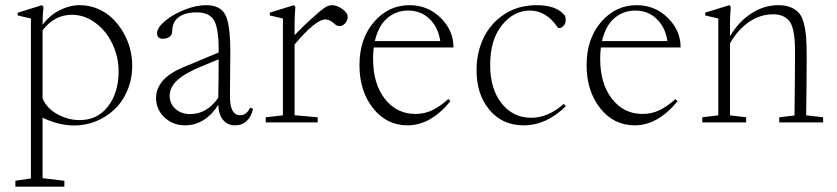

<svg xmlns="http://www.w3.org/2000/svg" viewBox="-20 -466 3185 731"><path d="M38.6 244.6V222.2L97.7 213.4V-395.5L47.4 -407.2V-417.5L139.6 -446.3L145.5 -439.9Q142.1 -407.2 142.1 -377.9V-371.6Q169.9 -408.7 207.8 -427.5Q245.6 -446.3 283.7 -446.3Q319.8 -446.3 352.1 -432.6Q384.3 -418.9 408 -396Q431.6 -373 449 -343.5Q466.3 -314 474.9 -281.2Q483.4 -248.5 483.4 -216.8Q483.4 -165.5 465.1 -122.1Q446.8 -78.6 416 -49.6Q385.3 -20.5 345.7 -4.4Q306.2 11.7 263.2 11.7Q202.6 11.7 142.1 -18.1V212.4L225.1 222.2V244.6ZM253.4 -409.7Q187.5 -409.7 142.1 -350.6V-91.8Q156.7 -54.7 197.5 -31.7Q238.3 -8.8 283.7 -8.8Q351.1 -8.8 391.4 -61Q431.6 -113.3 431.6 -194.3Q431.6 -249.5 408 -299.1Q384.3 -348.6 343 -379.2Q301.8 -409.7 253.4 -409.7Z M684.6 11.2Q638.2 11.2 606.2 -19Q574.2 -49.3 574.2 -92.8Q574.2 -167 678.7 -210.4L812.5 -266.1V-276.9Q812.5 -358.4 794.7 -388.7Q776.9 -418.9 729 -418.9Q684.1 -418.9 659.9 -400.4Q635.7 -381.8 635.7 -346.7Q635.7 -334 625.7 -326.2Q615.7 -318.4 599.6 -318.4Q578.1 -318.4 578.1 -339.4Q578.1 -360.8 608.4 -386.2Q638.7 -411.6 682.9 -429Q727.1 -446.3 764.2 -446.3Q818.8 -446.3 837.9 -409.7Q856.9 -373 856.9 -268.1L855.5 -102.5Q854.5 -27.3 894.5 -27.3Q918.5 -27.3 932.1 -55.7L943.4 -51.8Q937 -22 919.2 -5.4Q901.4 11.2 875.5 11.2Q846.2 11.2 829.3 -9.3Q812.5 -29.8 811 -66.9Q787.6 -29.3 755.1 -9Q722.7 11.2 684.6 11.2ZM626 -101.6Q626 -71.3 647.9 -51.5Q669.9 -31.7 703.6 -31.7Q768.1 -31.7 811 -93.8Q812.5 -167 812.5 -240.2L747.6 -213.4Q684.1 -187.5 655 -160.6Q626 -133.8 626 -101.6Z M991.7 0V-19.5L1057.1 -26.9V-395.5L1007.3 -407.2V-418L1099.1 -446.3L1104.5 -439.9Q1101.6 -402.8 1101.6 -377.9V-332Q1125.5 -357.9 1161.6 -390.9Q1197.8 -423.8 1212.4 -434.1Q1229 -446.3 1244.1 -446.3Q1262.7 -446.3 1283.2 -431.9Q1303.7 -417.5 1303.7 -401.4Q1303.7 -388.7 1294.4 -377.7Q1285.2 -366.7 1272.9 -366.7Q1262.2 -366.7 1253.9 -375Q1235.4 -392.1 1219.2 -392.1Q1181.6 -392.1 1101.6 -296.4V-27.3L1189.5 -19.5V0Z M1531.7 11.2Q1451.7 11.2 1400.1 -54.2Q1348.6 -119.6 1348.6 -217.8Q1348.6 -318.4 1403.8 -382.3Q1459 -446.3 1539.1 -446.3Q1608.4 -446.3 1657.5 -398.4Q1706.5 -350.6 1706.5 -285.2H1402.8Q1400.4 -263.2 1400.4 -242.2Q1400.4 -147 1445.3 -89.6Q1490.2 -32.2 1561.5 -32.2Q1596.2 -32.2 1625.7 -46.4Q1655.3 -60.5 1687 -88.9L1694.8 -80.6Q1619.6 11.2 1531.7 11.2ZM1533.7 -425.8Q1488.3 -425.8 1454.3 -396.7Q1420.4 -367.7 1407.2 -309.6H1656.2Q1648.9 -361.3 1615.7 -393.6Q1582.5 -425.8 1533.7 -425.8Z M1973.6 11.2Q1892.6 11.2 1843.5 -47.6Q1794.4 -106.4 1794.4 -198.2Q1794.4 -266.1 1821.3 -322Q1848.1 -377.9 1900.9 -412.1Q1953.6 -446.3 2022.9 -446.3Q2099.6 -446.3 2130.4 -406.7Q2133.8 -402.3 2133.8 -389.2Q2133.8 -377 2125.7 -367.9Q2117.7 -358.9 2107.9 -358.9Q2105.5 -358.9 2103.5 -361.3Q2060.5 -425.8 1997.1 -425.8Q1936 -425.8 1891.1 -370.1Q1846.2 -314.5 1846.2 -219.2Q1846.2 -127 1889.9 -72.3Q1933.6 -17.6 2002.4 -17.6Q2066.4 -17.6 2126.5 -70.3L2134.3 -62Q2061 11.2 1973.6 11.2Z M2396.5 11.2Q2316.4 11.2 2264.9 -54.2Q2213.4 -119.6 2213.4 -217.8Q2213.4 -318.4 2268.6 -382.3Q2323.7 -446.3 2403.8 -446.3Q2473.1 -446.3 2522.2 -398.4Q2571.3 -350.6 2571.3 -285.2H2267.6Q2265.1 -263.2 2265.1 -242.2Q2265.1 -147 2310.1 -89.6Q2355 -32.2 2426.3 -32.2Q2460.9 -32.2 2490.5 -46.4Q2520 -60.5 2551.8 -88.9L2559.6 -80.6Q2484.4 11.2 2396.5 11.2ZM2398.4 -425.8Q2353 -425.8 2319.1 -396.7Q2285.2 -367.7 2272 -309.6H2521Q2513.7 -361.3 2480.5 -393.6Q2447.3 -425.8 2398.4 -425.8Z M2653.8 0V-19.5L2714.8 -26.9V-395.5L2665 -407.2V-418L2756.8 -446.3L2762.2 -439.9Q2759.3 -402.8 2759.3 -377.9V-328.1Q2792.5 -383.8 2840.8 -415Q2889.2 -446.3 2942.9 -446.3Q2971.7 -446.3 2991.2 -438Q3010.7 -429.7 3022.7 -415.5Q3034.7 -401.4 3041 -375.2Q3047.4 -349.1 3049.3 -321.3Q3051.3 -293.5 3051.3 -250Q3051.3 -171.4 3049.3 -26.9L3113.8 -19.5V0H2946.8V-19.5L3004.9 -26.4Q3006.8 -177.7 3006.8 -258.8Q3006.8 -290.5 3005.6 -311Q3004.4 -331.5 2999.5 -352.5Q2994.6 -373.5 2985.6 -385.3Q2976.6 -397 2961.2 -404.3Q2945.8 -411.6 2923.3 -411.6Q2875 -411.6 2832 -382.6Q2789.1 -353.5 2759.3 -300.8V-26.9L2820.8 -19.5V0Z"/></svg>

Font: Elstob ExtraLight
Style: Regular
Weight: 200
Designer: Peter S. Baker
Version: Version 1.015